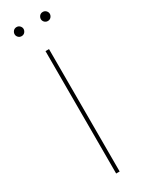

<svg xmlns="http://www.w3.org/2000/svg" viewBox="-227 -912 731 950"><g transform="rotate(-30 138.0 -437.0)"><path d="M147.9 0H127.9V-699.2H147.9ZM231.4 -830.1Q224.1 -822.3 212.9 -822.3Q201.7 -822.3 194.3 -830.1Q187 -837.9 187 -847.7Q187 -857.4 194.3 -866.2Q201.7 -874 212.9 -874Q224.1 -874 231.4 -866.2Q238.8 -858.4 238.8 -848.6Q238.8 -838.9 231.4 -830.1ZM81.5 -830.1Q74.2 -822.3 63 -822.3Q51.8 -822.3 44.4 -830.1Q37.1 -837.9 37.1 -847.7Q37.1 -857.4 44.4 -866.2Q51.8 -874 63 -874Q74.2 -874 81.5 -866.2Q88.9 -858.4 88.9 -848.6Q88.9 -838.9 81.5 -830.1Z"/></g></svg>

Font: Montserrat-Hairline
Style: Regular
Weight: 250
Designer: Julieta Ulanovsky
Foundry: Julieta Ulanovsky
Version: Version 1.000;PS 002.000;hotconv 1.0.70;makeotf.lib2.5.58329